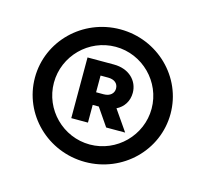

<svg xmlns="http://www.w3.org/2000/svg" viewBox="-64 -712 546 509"><g transform="rotate(15 208.5 -458.0)"><path d="M208.3 -276.4C311.1 -276.4 394.4 -357.6 394.4 -458.3C394.4 -559 311.1 -640.3 208.3 -640.3C105.6 -640.3 22.2 -559 22.2 -458.3C22.2 -357.6 105.6 -276.4 208.3 -276.4ZM74.3 -458.3C74.3 -531.9 134.7 -592.4 208.3 -592.4C281.9 -592.4 342.4 -531.9 342.4 -458.3C342.4 -384.7 281.9 -324.3 208.3 -324.3C134.7 -324.3 74.3 -384.7 74.3 -458.3ZM143.1 -379.2H188.9V-427.8H205.6L238.9 -379.2H291L252.1 -435.4C271.5 -445.1 283.3 -463.2 283.3 -486.1C283.3 -518.8 257.6 -545.8 215.3 -545.8H143.1ZM188.9 -462.5V-508.3H209.7C226.4 -508.3 237.5 -500 237.5 -485.4C237.5 -472.9 227.8 -462.5 209.7 -462.5Z"/></g></svg>

Font: Afacad Medium
Style: Regular
Weight: 500
Designer: Kristian Moeller
Foundry: Dicotype
Version: Version 1.000